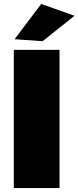

<svg xmlns="http://www.w3.org/2000/svg" viewBox="-20 -954 398 974"><path d="M50 -701H282V0H50ZM189 -934 358 -874 196 -745 54 -755Z"/></svg>

Font: Argentum Sans Black
Style: Regular
Weight: 900
Designer: Julieta Ulanovsky (Modified by Cristiano Sobral)
Foundry: Julieta Ulanovsky
Version: Version 1.000; ttfautohint (v1.5.65-e2d9)